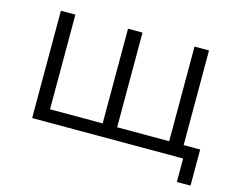

<svg xmlns="http://www.w3.org/2000/svg" viewBox="-92 -660 1112 909"><g transform="rotate(15 464.5 -205.5)"><path d="M827 -526V0H101V-526H172V-62H430V-526H501V-62H756V-526ZM908 -62V115H841V0H752V-62Z"/></g></svg>

Font: Montserrat-Regular
Style: Regular
Weight: 400
Version: Version 7.200